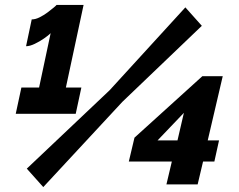

<svg xmlns="http://www.w3.org/2000/svg" viewBox="-20 -751 971 781"><path d="M311 -395 288 -288H44L67 -395H139L186 -616Q177 -607 159 -594.5Q141 -582 121 -572.5Q101 -563 86 -563L109 -672Q124 -672 141 -680.5Q158 -689 173.5 -700.5Q189 -712 199.5 -721Q210 -730 210 -731H320L248 -395ZM89 -65 426 -384 734 -721 801 -646 478 -337 156 10ZM657 -1 679 -94H504L527 -191L803 -441H886L825 -180H871L852 -94H806L784 -1ZM621 -180H702L728 -292Z"/></svg>

Font: Raleway Thin Black
Style: Italic
Weight: 900
Italic angle: -12°
Version: Version 4.026